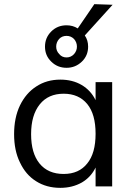

<svg xmlns="http://www.w3.org/2000/svg" viewBox="-20 -899 640 926"><path d="M301 -572Q257 -572 227 -602Q197 -631 197 -674Q197 -717 227 -747Q257 -777 301 -777Q331 -777 355 -762L435 -879L523 -876L389 -728Q405 -705 405 -674Q405 -631 375 -602Q344 -572 301 -572ZM301 -726Q279 -726 265 -711Q251 -695 251 -674Q251 -653 266 -638Q279 -622 301 -622Q322 -622 337 -638Q351 -654 351 -674Q351 -695 337 -711Q322 -726 301 -726ZM441 -503H521V0H441V-91Q419 -45 375 -19Q329 7 271 7Q204 7 154 -25Q104 -56 76 -116Q48 -173 48 -252Q48 -331 76 -390Q105 -450 155 -482Q205 -515 271 -515Q330 -515 374 -489Q418 -463 441 -416ZM287 -60Q361 -60 401 -111Q441 -160 441 -254Q441 -348 401 -397Q360 -447 287 -447Q213 -447 172 -396Q130 -344 130 -252Q130 -160 171 -110Q212 -60 287 -60Z"/></svg>

Font: PRinguin Sans
Style: Regular
Weight: 400
Designer: Vernon Adams
Foundry: Vernon Adams
Version: ""